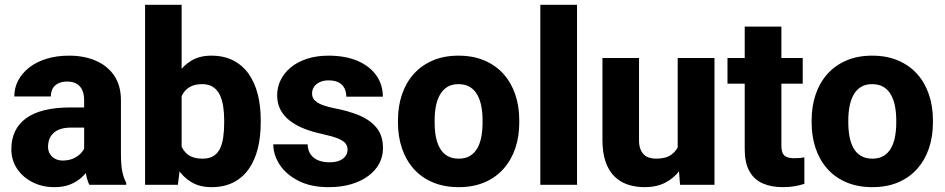

<svg xmlns="http://www.w3.org/2000/svg" viewBox="-20 -770 3936 800"><path d="M330.6 -126V-352.5Q330.6 -376.5 323.2 -393.6Q315.9 -410.6 300.3 -420.4Q284.7 -430.2 259.8 -430.2Q238.8 -430.2 223.4 -422.9Q208 -415.5 200 -401.9Q191.9 -388.2 191.9 -368.2H39.6Q39.6 -403.8 55.7 -434.6Q71.8 -465.3 101.8 -488.8Q131.8 -512.2 173.8 -525.1Q215.8 -538.1 268.1 -538.1Q330.1 -538.1 378.7 -517.3Q427.2 -496.6 455.6 -455.3Q483.9 -414.1 483.9 -351.6V-130.4Q483.9 -82.5 489.5 -55.4Q495.1 -28.3 505.9 -8.3V0H352.1Q341.3 -22.9 335.9 -56.9Q330.6 -90.8 330.6 -126ZM349.6 -322.3 350.6 -238.3H274.9Q249.5 -238.3 231.2 -231.9Q212.9 -225.6 201.7 -214.6Q190.4 -203.6 185.3 -189.2Q180.2 -174.8 180.2 -157.7Q180.2 -141.6 188 -128.7Q195.8 -115.7 209.5 -108.4Q223.1 -101.1 241.2 -101.1Q271 -101.1 292.2 -112.8Q313.5 -124.5 325.2 -141.4Q336.9 -158.2 336.9 -172.9L373.5 -109.4Q364.7 -89.8 352.1 -69.1Q339.4 -48.3 319.8 -30.5Q300.3 -12.7 272.7 -1.5Q245.1 9.8 206.5 9.8Q156.7 9.8 116.2 -10.5Q75.7 -30.8 51.5 -66.4Q27.3 -102.1 27.3 -148.4Q27.3 -189.9 42.5 -222.2Q57.6 -254.4 88.1 -276.9Q118.7 -299.3 165 -310.8Q211.4 -322.3 273.4 -322.3Z M584.5 -750H736.8V-125.5L721.2 0H584.5ZM1066.4 -270V-259.8Q1066.4 -199.7 1054 -150.4Q1041.5 -101.1 1016.1 -65.2Q990.7 -29.3 952.1 -9.8Q913.6 9.8 861.3 9.8Q813 9.8 778.3 -10.5Q743.7 -30.8 720.2 -66.9Q696.8 -103 682.4 -151.4Q668 -199.7 660.2 -255.4V-272.9Q668 -328.6 682.4 -377Q696.8 -425.3 720.2 -461.4Q743.7 -497.6 778.1 -517.8Q812.5 -538.1 860.4 -538.1Q913.1 -538.1 951.9 -518.1Q990.7 -498 1016.1 -462.2Q1041.5 -426.3 1054 -377.2Q1066.4 -328.1 1066.4 -270ZM914.1 -259.8V-270Q914.1 -300.3 909.9 -327.1Q905.8 -354 895.8 -374.8Q885.7 -395.5 867.9 -407.5Q850.1 -419.4 822.3 -419.4Q794.9 -419.4 775.9 -410.2Q756.8 -400.9 745.1 -384Q733.4 -367.2 728 -343.3Q722.7 -319.3 722.2 -290V-238.3Q722.7 -199.2 732.4 -169.9Q742.2 -140.6 764.2 -124.8Q786.1 -108.9 823.2 -108.9Q851.6 -108.9 869.4 -119.9Q887.2 -130.9 896.7 -150.9Q906.2 -170.9 910.2 -198.7Q914.1 -226.6 914.1 -259.8Z M1428.2 -147Q1428.2 -161.6 1419.2 -172.9Q1410.2 -184.1 1387 -193.4Q1363.8 -202.6 1321.8 -211.9Q1282.2 -220.2 1248 -233.6Q1213.9 -247.1 1188.5 -266.4Q1163.1 -285.6 1148.9 -312.3Q1134.8 -338.9 1134.8 -373Q1134.8 -406.2 1149.2 -436Q1163.6 -465.8 1191.2 -488.8Q1218.8 -511.7 1258.5 -524.9Q1298.3 -538.1 1349.1 -538.1Q1418.9 -538.1 1469.7 -516.4Q1520.5 -494.6 1547.9 -455.8Q1575.2 -417 1575.2 -367.2H1422.9Q1422.9 -387.7 1415 -402.8Q1407.2 -418 1391.1 -426.5Q1375 -435.1 1348.6 -435.1Q1328.1 -435.1 1312.7 -428Q1297.4 -420.9 1288.8 -408.7Q1280.3 -396.5 1280.3 -380.4Q1280.3 -369.1 1285.4 -360.1Q1290.5 -351.1 1301.5 -343.5Q1312.5 -335.9 1330.3 -330.1Q1348.1 -324.2 1374 -318.8Q1429.2 -308.6 1474.9 -290Q1520.5 -271.5 1548.1 -238.8Q1575.7 -206.1 1575.7 -152.3Q1575.7 -117.2 1559.8 -87.9Q1543.9 -58.6 1514.2 -36.6Q1484.4 -14.6 1442.9 -2.4Q1401.4 9.8 1349.1 9.8Q1274.4 9.8 1222.7 -17.1Q1170.9 -43.9 1144.8 -84.7Q1118.7 -125.5 1118.7 -168.5H1261.7Q1262.7 -142.1 1275.1 -125.5Q1287.6 -108.9 1307.6 -101.3Q1327.6 -93.8 1352.5 -93.8Q1377.4 -93.8 1394 -100.6Q1410.6 -107.4 1419.4 -119.4Q1428.2 -131.3 1428.2 -147Z M1638.2 -258.8V-269Q1638.2 -327.1 1654.8 -376.2Q1671.4 -425.3 1703.6 -461.4Q1735.8 -497.6 1782.7 -517.8Q1829.6 -538.1 1890.1 -538.1Q1951.7 -538.1 1998.8 -517.8Q2045.9 -497.6 2078.1 -461.4Q2110.4 -425.3 2127 -376.2Q2143.6 -327.1 2143.6 -269V-258.8Q2143.6 -201.2 2127 -152.1Q2110.4 -103 2078.1 -66.7Q2045.9 -30.3 1999 -10.3Q1952.1 9.8 1891.1 9.8Q1830.6 9.8 1783.2 -10.3Q1735.8 -30.3 1703.6 -66.7Q1671.4 -103 1654.8 -152.1Q1638.2 -201.2 1638.2 -258.8ZM1791 -269V-258.8Q1791 -227.5 1796.1 -200.2Q1801.3 -172.9 1813 -152.3Q1824.7 -131.8 1844 -120.4Q1863.3 -108.9 1891.1 -108.9Q1918.9 -108.9 1938 -120.4Q1957 -131.8 1968.8 -152.3Q1980.5 -172.9 1985.6 -200.2Q1990.7 -227.5 1990.7 -258.8V-269Q1990.7 -299.8 1985.6 -326.9Q1980.5 -354 1968.8 -375Q1957 -396 1937.7 -407.7Q1918.5 -419.4 1890.1 -419.4Q1862.8 -419.4 1843.8 -407.7Q1824.7 -396 1813 -375Q1801.3 -354 1796.1 -326.9Q1791 -299.8 1791 -269Z M2384.3 -750V0H2231.4V-750Z M2803.7 -127.4V-528.3H2957V0H2813.5ZM2819.8 -235.4 2861.8 -236.3Q2861.8 -183.1 2849.4 -138.2Q2836.9 -93.3 2812.3 -60.1Q2787.6 -26.9 2751.2 -8.5Q2714.8 9.8 2666.5 9.8Q2627.4 9.8 2595 -1.2Q2562.5 -12.2 2539.1 -35.9Q2515.6 -59.6 2502.9 -96.9Q2490.2 -134.3 2490.2 -186.5V-528.3H2642.6V-185.5Q2642.6 -165 2647.7 -150.6Q2652.8 -136.2 2661.9 -127Q2670.9 -117.7 2684.3 -113.3Q2697.8 -108.9 2713.9 -108.9Q2754.4 -108.9 2777.6 -125.7Q2800.8 -142.6 2810.3 -171.1Q2819.8 -199.7 2819.8 -235.4Z M3324.7 -528.3V-421.4H3011.2V-528.3ZM3083 -659.2H3235.8V-165.5Q3235.8 -143.6 3241.2 -131.8Q3246.6 -120.1 3258.8 -115.5Q3271 -110.8 3290 -110.8Q3303.7 -110.8 3313.5 -111.8Q3323.2 -112.8 3331.5 -114.3V-3.9Q3312 2.4 3290 6.1Q3268.1 9.8 3242.2 9.8Q3192.9 9.8 3157 -6.3Q3121.1 -22.5 3102.1 -57.4Q3083 -92.3 3083 -148.4Z M3361.8 -258.8V-269Q3361.8 -327.1 3378.4 -376.2Q3395 -425.3 3427.2 -461.4Q3459.5 -497.6 3506.3 -517.8Q3553.2 -538.1 3613.8 -538.1Q3675.3 -538.1 3722.4 -517.8Q3769.5 -497.6 3801.8 -461.4Q3834 -425.3 3850.6 -376.2Q3867.2 -327.1 3867.2 -269V-258.8Q3867.2 -201.2 3850.6 -152.1Q3834 -103 3801.8 -66.7Q3769.5 -30.3 3722.7 -10.3Q3675.8 9.8 3614.7 9.8Q3554.2 9.8 3506.8 -10.3Q3459.5 -30.3 3427.2 -66.7Q3395 -103 3378.4 -152.1Q3361.8 -201.2 3361.8 -258.8ZM3514.6 -269V-258.8Q3514.6 -227.5 3519.8 -200.2Q3524.9 -172.9 3536.6 -152.3Q3548.3 -131.8 3567.6 -120.4Q3586.9 -108.9 3614.7 -108.9Q3642.6 -108.9 3661.6 -120.4Q3680.7 -131.8 3692.4 -152.3Q3704.1 -172.9 3709.2 -200.2Q3714.4 -227.5 3714.4 -258.8V-269Q3714.4 -299.8 3709.2 -326.9Q3704.1 -354 3692.4 -375Q3680.7 -396 3661.4 -407.7Q3642.1 -419.4 3613.8 -419.4Q3586.4 -419.4 3567.4 -407.7Q3548.3 -396 3536.6 -375Q3524.9 -354 3519.8 -326.9Q3514.6 -299.8 3514.6 -269Z"/></svg>

Font: Roboto ExtraBold
Style: Regular
Weight: 800
Designer: Christian Robertson
Foundry: Google
Version: Version 3.009; 2024